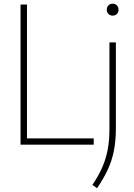

<svg xmlns="http://www.w3.org/2000/svg" viewBox="-20 -764 710 1014"><path d="M88.5 0V-740H122.5V-33H475V0ZM492.5 230 468 212.5Q499.5 166 519.2 121.5Q539 77 548.5 27.5Q558 -22 558 -83V-540H592V-87.5Q592 -20.5 581.5 32.2Q571 85 549 132.2Q527 179.5 492.5 230ZM575 -681.5Q561.5 -681.5 552.8 -690Q544 -698.5 544 -712.5Q544 -727 552.8 -735.8Q561.5 -744.5 575 -744.5Q588.5 -744.5 597.2 -735.8Q606 -727 606 -712.5Q606 -698.5 597.2 -690Q588.5 -681.5 575 -681.5Z"/></svg>

Font: Encode Sans SmCnd Th
Style: Regular
Weight: 100
Width: 4
Designer: Multiple Designers
Foundry: Impallari Type
Version: Version 3.002; ttfautohint (v1.8.3) -l 8 -r 50 -G 200 -x 14 